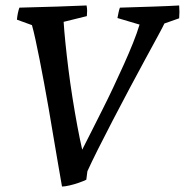

<svg xmlns="http://www.w3.org/2000/svg" viewBox="-20 -671 677 703"><path d="M207 12Q200 -30 191.5 -77.5Q183 -125 175 -174.5Q167 -224 158.5 -272Q150 -320 141.5 -366.5Q133 -413 125 -453Q117 -493 110 -525.5Q103 -558 97 -579L42 -599Q43 -611 45.5 -623Q48 -635 51 -643Q128 -645 192 -647Q256 -649 297 -651Q299 -641 299 -631.5Q299 -622 298 -612L213 -591Q215 -559 219.5 -514.5Q224 -470 230.5 -418Q237 -366 245.5 -312.5Q254 -259 263 -210.5Q272 -162 281 -123Q297 -154 315.5 -191Q334 -228 354.5 -268.5Q375 -309 395 -351.5Q415 -394 433.5 -435Q452 -476 467 -513.5Q482 -551 491 -581L410 -605Q412 -615 414 -625Q416 -635 419 -643Q486 -645 545 -647Q604 -649 636 -651Q637 -639 637 -627.5Q637 -616 636 -604L582 -585Q577 -574 558 -539Q539 -504 511.5 -453.5Q484 -403 453.5 -345.5Q423 -288 393 -230.5Q363 -173 338.5 -124Q314 -75 300 -44L296 -13Q286 -8 269 -2Q252 4 234.5 8Q217 12 207 12Z"/></svg>

Font: Labrada Medium
Style: Italic
Weight: 500
Italic angle: -7°
Designer: Mercedes Jáuregui
Foundry: Omnibus-Type Team
Version: Version 1.000